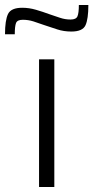

<svg xmlns="http://www.w3.org/2000/svg" viewBox="-64 -747 373 767"><path d="M92 0V-510H153V0ZM-44 -610Q-44 -666 -32 -691Q-20 -716 25 -716Q52 -716 79.5 -708Q107 -700 134 -690Q155 -683 175.5 -676Q196 -669 218 -669Q240 -669 245.5 -682Q251 -695 251 -727H289Q289 -671 277.5 -646Q266 -621 221 -621Q191 -621 165 -629.5Q139 -638 112 -647Q90 -655 69.5 -661.5Q49 -668 27 -668Q5 -668 0 -655Q-5 -642 -5 -610Z"/></svg>

Font: Saira Light
Style: Regular
Weight: 300
Designer: Hector Gatti with collaboration of the Omnibus-Type team
Foundry: Omnibus-Type
Version: Version 1.100; ttfautohint (v1.8.3)